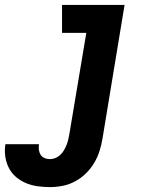

<svg xmlns="http://www.w3.org/2000/svg" viewBox="-95 -550 615 783"><path d="M108 213Q83 213 58 209.5Q33 206 10.5 196.5Q-12 187 -30 171.5Q-48 156 -59 134.5Q-70 113 -73.5 88Q-77 63 -73 38H64Q62 49 63.5 60.5Q65 72 70.5 81Q76 90 86.5 94.5Q97 99 108 99Q120 99 131 94.5Q142 90 151 81.5Q160 73 166 62.5Q172 52 176.5 41Q181 30 183.5 18.5Q186 7 188 -4L257 -416H158V-530H413L323 15Q319 40 311 65.5Q303 91 289 114.5Q275 138 255 157.5Q235 177 210.5 190Q186 203 160 208Q134 213 108 213Z"/></svg>

Font: Iosevka Curly Heavy Oblique
Style: Regular
Weight: 900
Italic angle: -9°
Monospace: yes
Designer: Belleve Invis
Foundry: Belleve Invis
Version: Version 11.1.0; ttfautohint (v1.8.3)